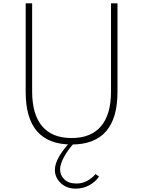

<svg xmlns="http://www.w3.org/2000/svg" viewBox="-20 -845 852 1144"><path d="M406.5 16Q680 16 680 -296.5V-825H641.5V-300.5Q641.5 -163.5 582 -93Q522.5 -22.5 406.5 -22.5Q290.5 -22.5 231 -93Q171.5 -163.5 171.5 -300.5V-825H133V-296.5Q133 16 406.5 16ZM432 279Q473 279 510 259.8Q547 240.5 570 207L549.5 192.5Q498.5 248.5 436 248.5Q387.5 248.5 362.8 223.2Q338 198 338 165Q338 133 361.8 89.5Q385.5 46 428.5 -0.5H399.5Q355.5 46.5 331.2 89.2Q307 132 307 167Q307 213 342 246Q377 279 432 279Z"/></svg>

Font: Spartan ExtraLight
Style: Regular
Weight: 200
Designer: Matt Bailey, Mirko Velimirovic
Foundry: Matt Bailey
Version: Version 1.003; ttfautohint (v1.8.3)